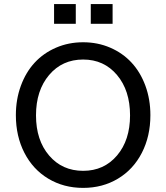

<svg xmlns="http://www.w3.org/2000/svg" viewBox="-20 -917 817 945"><path d="M58.1 -350.1Q58.1 -428.2 82.8 -495.1Q107.4 -562 150.9 -608.9Q194.3 -655.8 255.9 -682.4Q317.4 -709 389.2 -709Q460.9 -709 522.5 -682.4Q584 -655.8 627.4 -608.9Q670.9 -562 695.6 -495.1Q720.2 -428.2 720.2 -350.1Q720.2 -246.6 678.2 -164.8Q636.2 -83 560.5 -37.6Q484.9 7.8 389.2 7.8Q293.5 7.8 217.8 -37.6Q142.1 -83 100.1 -164.8Q58.1 -246.6 58.1 -350.1ZM389.2 -76.2Q491.7 -76.2 555.9 -151.6Q620.1 -227.1 620.1 -349.1Q620.1 -471.7 555.9 -547.9Q491.7 -624 389.2 -624Q286.1 -624 221.7 -547.9Q157.2 -471.7 157.2 -349.1Q157.2 -227.1 221.7 -151.6Q286.1 -76.2 389.2 -76.2ZM353 -799.8H246.1V-897H353ZM534.2 -799.8H426.8V-897H534.2Z"/></svg>

Font: LT Superior Med
Style: Regular
Weight: 500
Designer: Daniel Lyons
Foundry: LyonsType
Version: Version 1.000